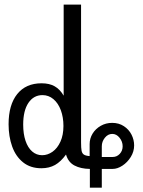

<svg xmlns="http://www.w3.org/2000/svg" viewBox="-20 -746 640 861"><path d="M276 -53Q253 -21 226.8 -6.2Q200.5 8.5 165.5 8.5Q116.5 8.5 83.5 -18Q50.5 -44.5 34.5 -89.2Q18.5 -134 18.5 -189Q18.5 -276 57.2 -324.2Q96 -372.5 166.5 -372.5Q201.5 -372.5 225.2 -359Q249 -345.5 265.5 -317V-725.5H343.5V-108Q343.5 -82 345.8 -70.2Q348 -58.5 355.8 -53Q363.5 -47.5 382 -46V-100Q382 -125 395.2 -146.8Q408.5 -168.5 431.8 -181.8Q455 -195 483 -195Q513 -195 535.5 -180.2Q558 -165.5 569.8 -142.2Q581.5 -119 581.5 -94Q581.5 -66.5 566.5 -42.2Q551.5 -18 529 -3.2Q506.5 11.5 485 11.5H436.5V95.5H383V11.5Q342 11 314 -3.8Q286 -18.5 276 -53ZM264.5 -181Q264.5 -220 252.8 -251.8Q241 -283.5 219.5 -301.5Q198 -319.5 170.5 -319.5Q131 -319.5 107.5 -284.8Q84 -250 84 -187Q84 -145.5 94.5 -114.5Q105 -83.5 124.2 -66.8Q143.5 -50 169 -50Q193.5 -50 215.5 -65.5Q237.5 -81 251 -110.8Q264.5 -140.5 264.5 -181ZM530 -90Q530 -111 516.2 -128.2Q502.5 -145.5 483.5 -145.5Q464 -145.5 450.2 -128.2Q436.5 -111 436.5 -90V-42H485Q504 -42 517 -56Q530 -70 530 -90Z"/></svg>

Font: JuliaMono
Style: Regular
Weight: 400
Monospace: yes
Designer: cormullion
Foundry: corm
Version: Version 0.055; ttfautohint (v1.8.4)